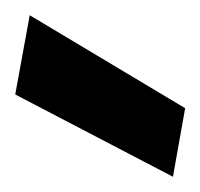

<svg xmlns="http://www.w3.org/2000/svg" viewBox="-63 -771 263 252"><path d="M164 -539 -43 -647 -24 -751 180 -629Z"/></svg>

Font: Rethink Sans
Style: Bold Italic
Weight: 700
Italic angle: -10°
Designer: The Rethink Sans project authors (Hans Thiessen). DM Sans designed by Colophon Foundry.
Foundry: Rethink Communications LLC
Version: Version 1.001